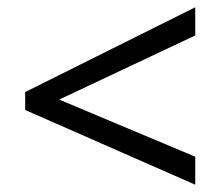

<svg xmlns="http://www.w3.org/2000/svg" viewBox="-20 -628 612 532"><path d="M521 -116.2 49.8 -323.2V-373L521 -607.9V-529.8L144 -352.1L521 -193.8Z"/></svg>

Font: Noto Sans Southeast Asian
Style: Regular
Weight: 400
Designer: Monotype Design Team
Foundry: Monotype Imaging Inc.
Version: Version 1.06 uh; ttfautohint (v1.4.1)